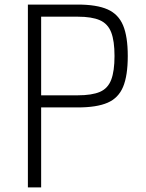

<svg xmlns="http://www.w3.org/2000/svg" viewBox="-20 -820 640 840"><path d="M102 0V-800H320Q403 -800 450.5 -779Q498 -758 518.5 -709Q539 -660 539 -575Q539 -489 518.5 -440Q498 -391 450.5 -370.5Q403 -350 320 -350H130V-403H320Q382 -403 417 -418Q452 -433 466.5 -471Q481 -509 481 -575Q481 -641 466.5 -678.5Q452 -716 417 -731.5Q382 -747 320 -747H119L160 -787V0Z"/></svg>

Font: Victor Mono Thin ExtraLight
Style: Regular
Weight: 250
Monospace: yes
Version: Version 1.561;gftools[0.9.30]